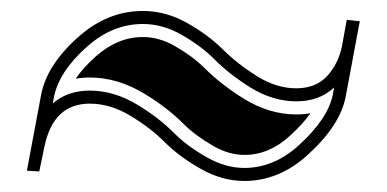

<svg xmlns="http://www.w3.org/2000/svg" viewBox="-20 -481 709 352"><path d="M428.2 -173.1Q482.4 -173.3 527.8 -214.6Q581.8 -263.7 590.3 -308.3L592.5 -320.6Q565.4 -295.2 523.2 -295.2Q480 -295.2 438.5 -321Q400.4 -344.7 372.1 -373.3Q347.9 -397.5 311.5 -418Q277.8 -437 241.9 -437Q186.5 -437 139.9 -395.8Q87.6 -349.4 78.6 -301.8L76.7 -291.3Q103.8 -314.9 144.5 -314.9Q188.7 -314.9 231.4 -289.3Q270.8 -265.6 299.1 -237.1Q323.2 -212.9 359.6 -192.4Q393.8 -173.1 428.2 -173.1ZM428.2 -149.2Q387.2 -149.2 347.9 -171.5Q308.6 -193.8 282.2 -220.2Q255.9 -246.6 219 -268.8Q182.1 -291 144.5 -291Q77.9 -291 61.5 -212.4L52 -166.7L29.3 -168L55.2 -306.2Q65.4 -361.8 124 -413.6Q177.2 -460.9 241.9 -460.9Q284.2 -460.9 323.4 -438.7Q362.5 -416.5 388.9 -390.1Q415.3 -363.8 451 -341.4Q486.8 -319.1 523.2 -319.1Q559.6 -319.1 580.6 -342.5Q601.3 -365.7 607.4 -398.9L615.7 -444.6L639.6 -442.1L613.8 -304Q604 -251.5 543.9 -196.8Q491.7 -149.4 428.2 -149.2ZM428.2 -197H428Q399.9 -197 371.6 -213.1Q337.9 -232.4 316.2 -254.2Q285.6 -284.7 243.7 -309.8Q195.3 -338.9 144.5 -338.9Q131.1 -338.9 118.9 -336.7Q132.6 -357.2 155.8 -377.7Q195.6 -413.1 241.9 -413.1Q271.5 -413.1 299.8 -397Q333.3 -377.9 355 -356.2Q385.5 -325.9 425.8 -300.8Q473.1 -271.2 523.2 -271.2Q536.6 -271.2 549.1 -273.4Q535.2 -253.4 511.7 -232.2Q473.4 -197 428.2 -197Z"/></svg>

Font: itsadzokeS01
Style: Regular
Weight: 600
Width: 6
Version: Version 0.46